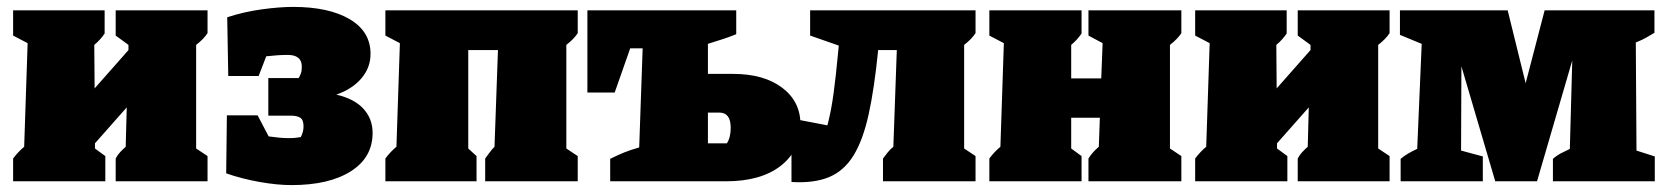

<svg xmlns="http://www.w3.org/2000/svg" viewBox="-20 -525 4823 556"><path d="M18 0V-66Q32 -85 50 -100L60 -400L18 -422V-495H283V-428Q271 -410 253 -395L254 -269L352 -380V-395L315 -422V-495H581V-429Q570 -412 548 -395V-95L581 -73V0H315V-66Q320 -76 328 -84.5Q336 -93 344 -100L347 -214L255 -110V-95L285 -73V0Z M824 11Q783 11 732 2Q681 -7 635 -23L637 -191H726L758 -130Q793 -125 815 -125Q829 -125 836.5 -126Q844 -127 851 -128Q859 -143 859 -159Q859 -178 849.5 -184Q840 -190 824 -190H757V-299H845Q849 -306 851.5 -313Q854 -320 854 -332Q854 -366 813 -366Q799 -366 784 -365Q769 -364 751 -362L729 -305H641L638 -475Q687 -491 738.5 -498Q790 -505 829 -505Q932 -505 992.5 -469.5Q1053 -434 1053 -369Q1053 -329 1026.5 -298Q1000 -267 954 -251Q1006 -239 1032.5 -210Q1059 -181 1059 -140Q1059 -69 996 -29Q933 11 824 11Z M1096 0V-66Q1110 -85 1128 -100L1138 -400L1096 -422V-495H1653V-429Q1642 -412 1620 -395V-95L1653 -73V0H1385V-66Q1390 -73 1397.5 -83Q1405 -93 1412 -100L1422 -380H1336V-95L1360 -73V0Z M1747 0V-65Q1769 -76 1787.5 -83.5Q1806 -91 1831 -98L1841 -385H1805L1760 -257H1681V-495H2112V-426Q2095 -419 2075.5 -412.5Q2056 -406 2030 -398V-311H2103Q2192 -311 2245 -271Q2298 -231 2298 -165Q2298 -89 2240.5 -44.5Q2183 0 2082 0ZM2030 -110H2085Q2096 -127 2096 -155Q2096 -199 2063 -199H2030Z M2272 2V-182L2376 -162Q2387 -203 2394 -255.5Q2401 -308 2406 -363L2409 -393L2326 -422V-495H2805V-429Q2794 -412 2772 -395V-95L2805 -73V0H2537V-66Q2544 -75 2550.5 -83.5Q2557 -92 2567 -100L2577 -380H2523Q2512 -269 2495.5 -194Q2479 -119 2451.5 -74.5Q2424 -30 2380.5 -12Q2337 6 2272 2Z M2845 0V-66Q2859 -85 2877 -100L2887 -400L2845 -422V-495H3112V-428Q3100 -410 3082 -395V-298H3169L3173 -400L3132 -422V-495H3401V-429Q3390 -412 3368 -395V-95L3401 -73V0H3132V-66Q3143 -84 3162 -100L3165 -184H3082V-95L3112 -73V0Z M3441 0V-66Q3455 -85 3473 -100L3483 -400L3441 -422V-495H3706V-428Q3694 -410 3676 -395L3677 -269L3775 -380V-395L3738 -422V-495H4004V-429Q3993 -412 3971 -395V-95L4004 -73V0H3738V-66Q3743 -76 3751 -84.5Q3759 -93 3767 -100L3770 -214L3678 -110V-95L3708 -73V0Z M4719 -89 4772 -72V0H4477V-65Q4489 -76 4507 -84.5Q4525 -93 4526 -94L4533 -350L4431 0H4310L4212 -333L4211 -89L4274 -72V0H4036V-65Q4047 -74 4058 -80.5Q4069 -87 4084 -94L4097 -398L4034 -424V-495H4346L4398 -284L4453 -495H4771V-430Q4757 -422 4747 -416Q4737 -410 4717 -402Z"/></svg>

Font: Piazzolla Black
Style: Regular
Weight: 900
Designer: Juan Pablo del Peral
Foundry: Huerta Tipografica
Version: Version 1.330